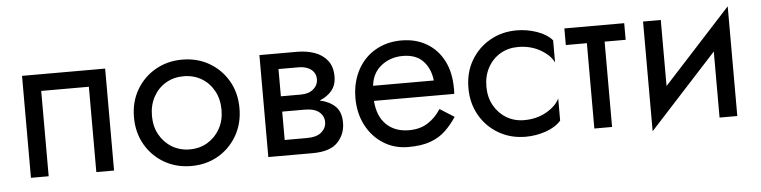

<svg xmlns="http://www.w3.org/2000/svg" viewBox="-38 -661 3419 863"><g transform="rotate(-5 1671.0 -230.0)"><path d="M450 -460V0H370V-385H155V0H75V-460Z M560 -230Q560 -300 591.5 -354Q623 -408 677 -439Q731 -470 798 -470Q866 -470 919.5 -439Q973 -408 1004.5 -354Q1036 -300 1036 -230Q1036 -161 1004.5 -106.5Q973 -52 919.5 -21Q866 10 798 10Q731 10 677 -21Q623 -52 591.5 -106.5Q560 -161 560 -230ZM641 -230Q641 -182 661.5 -145Q682 -108 717.5 -86.5Q753 -65 798 -65Q843 -65 878.5 -86.5Q914 -108 934.5 -145Q955 -182 955 -230Q955 -278 934.5 -315.5Q914 -353 878.5 -374Q843 -395 798 -395Q753 -395 717.5 -374Q682 -353 661.5 -315.5Q641 -278 641 -230Z M1146 -460H1316Q1359 -460 1394.5 -447.5Q1430 -435 1452 -407.5Q1474 -380 1474 -335Q1474 -296 1453 -271Q1432 -246 1398 -233Q1441 -224 1467.5 -199Q1494 -174 1494 -125Q1494 -73 1459.5 -36.5Q1425 0 1346 0H1146ZM1316 -390H1226V-267H1316Q1352 -267 1373 -285Q1394 -303 1394 -330Q1394 -357 1373 -373.5Q1352 -390 1316 -390ZM1326 -198H1226V-70H1326Q1371 -70 1392.5 -89Q1414 -108 1414 -135Q1414 -162 1392.5 -180Q1371 -198 1326 -198Z M1996 -107Q1973 -72 1945 -45.5Q1917 -19 1877 -4.5Q1837 10 1777 10Q1715 10 1665.5 -21Q1616 -52 1587.5 -106.5Q1559 -161 1559 -230Q1559 -243 1560 -255Q1561 -267 1563 -279Q1573 -336 1603 -379Q1633 -422 1680.5 -446Q1728 -470 1787 -470Q1852 -470 1901 -441Q1950 -412 1977 -359.5Q2004 -307 2004 -234Q2004 -228 2004 -222Q2004 -216 2003 -210H1641Q1646 -140 1685 -102.5Q1724 -65 1787 -65Q1837 -65 1872.5 -88Q1908 -111 1931 -148ZM1787 -400Q1731 -400 1690 -367.5Q1649 -335 1643 -278H1917Q1911 -332 1879 -366Q1847 -400 1787 -400Z M2150 -230Q2150 -182 2170.5 -145Q2191 -108 2226.5 -86.5Q2262 -65 2307 -65Q2363 -65 2407 -90Q2451 -115 2467 -149V-49Q2443 -21 2398.5 -5.5Q2354 10 2307 10Q2240 10 2186 -21Q2132 -52 2100.5 -106.5Q2069 -161 2069 -230Q2069 -300 2100.5 -354Q2132 -408 2186 -439Q2240 -470 2307 -470Q2354 -470 2398.5 -454.5Q2443 -439 2467 -411V-311Q2451 -345 2407 -370Q2363 -395 2307 -395Q2262 -395 2226.5 -374Q2191 -353 2170.5 -315.5Q2150 -278 2150 -230Z M2522 -460H2792V-385H2697V0H2617V-385H2522Z M2957 -460V-162L3262 -495V0H3182V-298L2877 35V-460Z"/></g></svg>

Font: Von Book
Style: Regular
Weight: 400
Version: Version 4.000; ttfautohint (v1.8.4.7-5d5b)